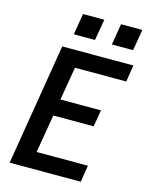

<svg xmlns="http://www.w3.org/2000/svg" viewBox="-137 -1035 874 1121"><g transform="rotate(15 300.0 -474.5)"><path d="M33 0 154 -735H584L568 -634H258L224 -433H469L452 -332H208L169 -101H479L463 0ZM559 -821H431L452 -949H581ZM201 -821 222 -949H351L329 -821Z"/></g></svg>

Font: Iosevka SS04 Extended Oblique
Style: Bold
Weight: 700
Width: 7
Italic angle: -9°
Monospace: yes
Designer: Belleve Invis
Foundry: Belleve Invis
Version: Version 19.0.0; ttfautohint (v1.8.4)